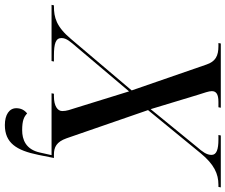

<svg xmlns="http://www.w3.org/2000/svg" viewBox="-140 -664 951 810"><g transform="rotate(90 336.0 -258.5)"><path d="M-49 0H188L190 -10H166C113 -10 91 -18 91 -42C91 -63 107 -80 130 -107L316 -327L382 -114C394 -76 399 -64 399 -45C399 -25 377 -10 337 -10H326L324 0H585L574 49C561 109 519 124 480 124C438 124 423 116 409 103C394 115 387 130 387 149C387 178 414 197 458 197C533 197 565 149 584 55L597 -10H583C551 -10 529 -21 514 -63L395 -407L577 -629C624 -686 664 -704 710 -704H719L721 -714H502L500 -704H519C561 -704 584 -696 584 -675C584 -654 571 -637 551 -614L391 -418L331 -616C322 -645 315 -663 315 -676C315 -694 327 -704 360 -704H383L385 -714H114L112 -704H125C166 -704 190 -692 203 -653L312 -338L95 -82C43 -20 4 -10 -43 -10H-47Z"/></g></svg>

Font: Noto Serif Display
Style: Italic
Weight: 400
Italic angle: -12°
Designer: Monotype Design Team
Foundry: Monotype Imaging Inc.
Version: Version 2.009